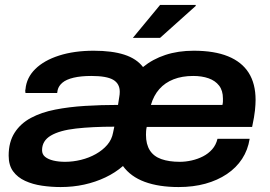

<svg xmlns="http://www.w3.org/2000/svg" viewBox="-20 -744 1090 776"><path d="M225 12Q187 12 149.5 6.5Q112 1 81.5 -13Q51 -27 33 -51.5Q15 -76 15 -115Q15 -170 39 -207.5Q63 -245 105 -267.5Q147 -290 203 -301Q259 -312 324 -316Q389 -320 457 -320L462 -352Q463 -357 463.5 -362.5Q464 -368 464 -373Q464 -406 437.5 -421.5Q411 -437 349 -437Q307 -437 277.5 -430Q248 -423 232.5 -410Q217 -397 213 -380L211 -368H83Q82 -372 82 -376.5Q82 -381 83 -383Q87 -430 122.5 -465Q158 -500 219 -519.5Q280 -539 359 -539Q433 -539 482.5 -523Q532 -507 558 -473Q597 -505 648.5 -522Q700 -539 763 -539Q846 -539 901.5 -516.5Q957 -494 985 -450Q1013 -406 1013 -340Q1013 -323 1010.5 -298Q1008 -273 999 -231H573Q571 -222 570.5 -214Q570 -206 570 -199Q570 -161 585.5 -136.5Q601 -112 632 -101Q663 -90 707 -90Q730 -90 754.5 -95.5Q779 -101 800.5 -112Q822 -123 837.5 -140.5Q853 -158 859 -183H989Q982 -138 958.5 -102Q935 -66 897 -40.5Q859 -15 810 -1.5Q761 12 702 12Q622 12 565 -9Q508 -30 477 -73Q446 -46 406 -27Q366 -8 320.5 2Q275 12 225 12ZM243 -90Q275 -90 307.5 -98Q340 -106 367.5 -121.5Q395 -137 413.5 -158.5Q432 -180 437 -208L442 -232Q353 -232 287 -224.5Q221 -217 185.5 -196Q150 -175 150 -137Q150 -120 162.5 -110Q175 -100 196 -95Q217 -90 243 -90ZM590 -320H879Q881 -328 881 -334.5Q881 -341 881 -346Q881 -378 865.5 -398Q850 -418 823 -427.5Q796 -437 761 -437Q716 -437 681.5 -423.5Q647 -410 624 -384Q601 -358 590 -320ZM517 -591 627 -724H771V-720L627 -591Z"/></svg>

Font: Archivo SemiExpanded SemiBold
Style: Italic
Weight: 600
Width: 6
Italic angle: -10°
Designer: Hector Gatti
Foundry: Omnibus-Type
Version: Version 2.001